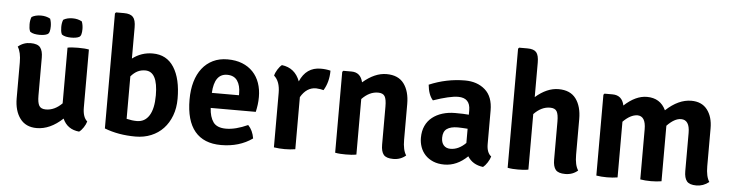

<svg xmlns="http://www.w3.org/2000/svg" viewBox="-46 -946 4454 1171"><g transform="rotate(5 2181.0 -361.0)"><path d="M65 -162V-381Q65 -443 44 -476Q77 -504 120.5 -504Q164 -504 180 -483.5Q196 -463 196 -422V-189Q196 -146 207 -127.5Q218 -109 248 -109Q301 -109 347 -155V-496Q369 -501 411.5 -501Q454 -501 478 -496V-141Q478 -82 506 -58Q501 -40 488.5 -21Q476 -2 462 8Q389 1 361 -63Q284 9 202 9Q135 9 100 -38Q65 -85 65 -162ZM306 -663Q329 -677 363 -677Q395 -677 420 -663Q428 -641 428 -617Q428 -598 424.5 -585Q421 -572 412 -567.5Q403 -563 390.5 -561Q378 -559 363 -559Q347 -559 332 -562Q317 -565 306 -573Q301 -583 299.5 -594.5Q298 -606 298 -618Q298 -644 306 -663ZM112 -663Q135 -677 169 -677Q201 -677 226 -663Q234 -641 234 -617Q234 -598 230.5 -585Q227 -572 218 -567.5Q209 -563 196.5 -561Q184 -559 169 -559Q153 -559 138 -562Q123 -565 112 -573Q107 -583 105.5 -594.5Q104 -606 104 -618Q104 -644 112 -663Z M617 -25V-729L623 -736H672Q711 -736 727.5 -718Q744 -700 744 -655V-464Q799 -506 868 -506Q954 -506 998.5 -436Q1043 -366 1043 -244Q1043 -187 1025.5 -140.5Q1008 -94 977 -61Q946 -28 902.5 -10Q859 8 807 8Q702 8 617 -25ZM832 -399Q806 -399 785 -388.5Q764 -378 744 -355V-95Q778 -87 807 -87Q856 -87 882.5 -129.5Q909 -172 909 -253Q909 -399 832 -399Z M1525 -206H1249Q1252 -151 1274.5 -119.5Q1297 -88 1353 -88Q1411 -88 1486 -122Q1515 -92 1523 -43Q1443 14 1331 14Q1225 14 1170.5 -51.5Q1116 -117 1116 -246Q1116 -306 1130 -354.5Q1144 -403 1171 -437.5Q1198 -472 1237 -491Q1276 -510 1326 -510Q1377 -510 1416 -494.5Q1455 -479 1482 -450.5Q1509 -422 1522.5 -383Q1536 -344 1536 -298Q1536 -273 1533 -250.5Q1530 -228 1525 -206ZM1332 -416Q1254 -416 1248 -298H1414V-310Q1414 -358 1394 -387Q1374 -416 1332 -416Z M1617 -436Q1621 -454 1633.5 -474Q1646 -494 1659 -504Q1740 -494 1770 -414Q1808 -503 1897 -503Q1930 -503 1957 -496Q1957 -426 1925 -374Q1910 -379 1879 -381Q1821 -381 1785 -319V0Q1755 5 1720.5 5Q1686 5 1654 0V-333Q1654 -404 1617 -436Z M2441 -334V-116Q2441 -52 2462 -21Q2430 7 2385 7Q2342 7 2326 -12.5Q2310 -32 2310 -74V-307Q2310 -352 2299 -370Q2288 -388 2258 -388Q2205 -388 2159 -340V0Q2144 3 2127.5 4Q2111 5 2094 5Q2077 5 2060.5 4Q2044 3 2029 0V-495L2035 -502H2085Q2141 -502 2155 -442Q2228 -505 2300 -505Q2372 -505 2406.5 -458.5Q2441 -412 2441 -334Z M2979 -60Q2974 -42 2961 -22Q2948 -2 2935 8Q2870 0 2840 -49Q2775 14 2698 14Q2659 14 2629.5 1.5Q2600 -11 2580.5 -32Q2561 -53 2551.5 -80Q2542 -107 2542 -136Q2542 -178 2556.5 -209.5Q2571 -241 2597.5 -262Q2624 -283 2659.5 -294Q2695 -305 2737 -305Q2791 -305 2821 -302V-329Q2821 -405 2747 -405Q2697 -405 2595 -370Q2567 -401 2561 -463Q2667 -508 2780 -508Q2855 -508 2903 -466Q2951 -424 2951 -339V-134Q2951 -81 2979 -60ZM2727 -85Q2777 -85 2821 -129V-216Q2805 -217 2790 -218Q2775 -219 2761 -219Q2717 -219 2694 -202.5Q2671 -186 2671 -148Q2671 -118 2686 -101.5Q2701 -85 2727 -85Z M3494 -334V-116Q3494 -52 3515 -21Q3483 7 3438 7Q3395 7 3379 -12.5Q3363 -32 3363 -74V-307Q3363 -352 3352 -370Q3341 -388 3311 -388Q3258 -388 3212 -340V0Q3197 3 3181.5 4Q3166 5 3149 5Q3133 5 3117 4Q3101 3 3085 0V-729L3091 -736H3142Q3181 -736 3196.5 -718Q3212 -700 3212 -655V-444Q3282 -505 3353 -505Q3425 -505 3459.5 -458.5Q3494 -412 3494 -334Z M3897 -307Q3897 -388 3845 -388Q3802 -386 3758 -341V0Q3728 5 3693 5Q3658 5 3628 0V-495L3634 -502H3683Q3742 -502 3755 -440Q3825 -505 3894 -505Q3976 -505 4010 -433Q4087 -505 4166 -505Q4230 -505 4263.5 -461.5Q4297 -418 4297 -348V-116Q4297 -52 4318 -21Q4283 7 4240.5 7Q4198 7 4182 -13Q4166 -33 4166 -74V-308Q4166 -388 4113 -388Q4073 -388 4027 -340V0Q3997 5 3962 5Q3927 5 3897 0Z"/></g></svg>

Font: Signika
Style: Semibold
Weight: 600
Designer: Anna Giedrys
Foundry: Anna Giedrys
Version: Version 1.001